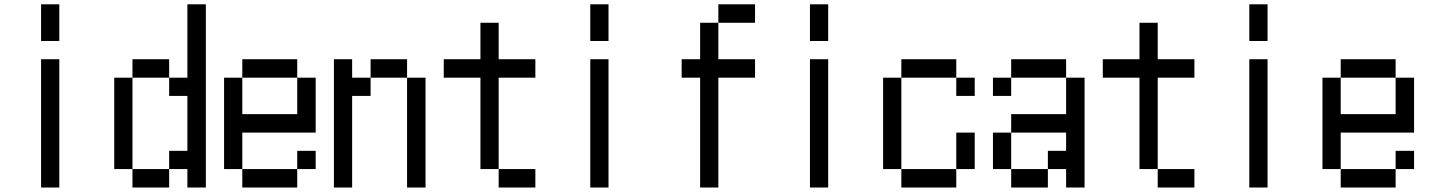

<svg xmlns="http://www.w3.org/2000/svg" viewBox="-20 -796 6540 874"><path d="M167 -609.4V-776.4H250V-609.4ZM167 57.6V-526.4H250V57.6Z M500 -26.4V-442.4H583V-526.4H750V-442.4H833V-776.4H917V57.6H833V-26.4H750V-109.4H833V-359.4H750V-442.4H583V-26.4H750V57.6H583V-26.4Z M1083 -276.4H1333V-442.4H1083ZM1000 -26.4V-442.4H1083V-526.4H1333V-442.4H1417V-192.4H1083V-26.4ZM1333 -26.4V57.6H1083V-26.4ZM1333 -26.4V-109.4H1417V-26.4Z M1500 57.6V-526.4H1583V-442.4H1667V-526.4H1833V-442.4H1917V57.6H1833V-442.4H1667V-359.4H1583V57.6Z M2000 -442.4V-526.4H2167V-692.4H2250V-526.4H2417V-442.4H2250V-26.4H2167V-442.4ZM2250 -26.4H2417V57.6H2250Z M2667 -609.4V-776.4H2750V-609.4ZM2667 57.6V-526.4H2750V57.6Z M3083 -442.4V-526.4H3167V-692.4H3250V-526.4H3417V-442.4H3250V57.6H3167V-442.4ZM3250 -692.4V-776.4H3417V-692.4Z M3667 -609.4V-776.4H3750V-609.4ZM3667 57.6V-526.4H3750V57.6Z M4000 -26.4V-442.4H4083V-526.4H4333V-442.4H4417V-359.4H4333V-442.4H4083V-26.4H4333V-192.4H4417V-26.4H4333V57.6H4083V-26.4Z M4500 -359.4V-442.4H4583V-359.4ZM4500 -26.4V-192.4H4583V-276.4H4833V-442.4H4583V-526.4H4833V-442.4H4917V57.6H4833V-26.4H4750V57.6H4583V-26.4H4750V-109.4H4833V-192.4H4583V-26.4Z M5000 -442.4V-526.4H5167V-692.4H5250V-526.4H5417V-442.4H5250V-26.4H5167V-442.4ZM5250 -26.4H5417V57.6H5250Z M5667 -609.4V-776.4H5750V-609.4ZM5667 57.6V-526.4H5750V57.6Z M6083 -276.4H6333V-442.4H6083ZM6000 -26.4V-442.4H6083V-526.4H6333V-442.4H6417V-192.4H6083V-26.4ZM6333 -26.4V57.6H6083V-26.4ZM6333 -26.4V-109.4H6417V-26.4Z"/></svg>

Font: KH Dot Kodenmachou 12
Style: Regular
Weight: 400
Designer: Original version for X68000 by Keitarou Hiraki (http://hp.vector.co.jp/authors/VA000874/) / TrueType conversion by Homem
Version: Version 1.00.20150527